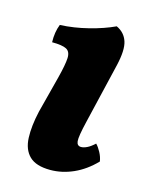

<svg xmlns="http://www.w3.org/2000/svg" viewBox="-81 -522 461 586"><g transform="rotate(15 149.5 -229.0)"><path d="M133 9Q88 9 67 -11.5Q46 -32 44.5 -69Q43 -106 54 -154L84 -270Q95 -313 96 -334Q97 -355 83.5 -362Q70 -369 38 -369Q37 -401 47 -426Q91 -428 136.5 -439.5Q182 -451 216 -467Q242 -455 250.5 -429Q259 -403 247 -352L202 -162Q190 -112 191.5 -97.5Q193 -83 206 -83Q214 -83 224.5 -88Q235 -93 248 -105Q256 -97 263.5 -83Q271 -69 273 -55Q242 -23 206 -7Q170 9 133 9Z"/></g></svg>

Font: Vollkorn
Style: Bold Italic
Weight: 700
Italic angle: -11°
Designer: Friedrich Althausen
Foundry: Friedrich Althausen
Version: Version 5.000; ttfautohint (v1.8.3)